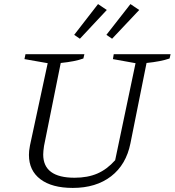

<svg xmlns="http://www.w3.org/2000/svg" viewBox="-20 -913 857 942"><path d="M337 9Q235 9 178.5 -33.5Q122 -76 122 -153Q122 -162 123 -173Q124 -184 127 -199L214 -603L100 -623L105 -647H394L389 -626Q348 -611 278 -604L196 -197Q194 -183 193 -173Q192 -163 192 -155Q192 -41 346 -41Q410 -41 457.5 -61.5Q505 -82 545 -127L645 -603L534 -623L538 -647H817L812 -626Q768 -611 699 -604L620 -210Q599 -105 525 -48Q451 9 337 9ZM461 -893 504 -864 372 -723 344 -742ZM620 -893 663 -864 530 -723 502 -742Z"/></svg>

Font: Piazzolla SC Light
Style: Italic
Weight: 300
Italic angle: -11.3°
Designer: Juan Pablo del Peral
Foundry: Huerta Tipografica
Version: Version 1.330